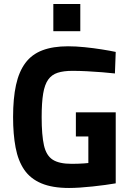

<svg xmlns="http://www.w3.org/2000/svg" viewBox="-20 -922 651 954"><path d="M245 -767V-902H379V-767ZM323 12Q240 12 185.5 -11Q131 -34 100.5 -78.5Q70 -123 57.5 -189Q45 -255 45 -340Q45 -433 59.5 -499.5Q74 -566 106 -609Q138 -652 190.5 -672Q243 -692 318 -692Q357 -692 401 -687.5Q445 -683 486 -676.5Q527 -670 555 -664L551 -557Q525 -560 488 -563Q451 -566 412 -568Q373 -570 340 -570Q296 -570 266.5 -560.5Q237 -551 219.5 -526.5Q202 -502 194.5 -457Q187 -412 187 -340Q187 -250 198.5 -199.5Q210 -149 242 -128.5Q274 -108 336 -108Q351 -108 367 -108.5Q383 -109 396.5 -110Q410 -111 419 -112V-244H357V-364H555V-11Q532 -7 502.5 -3Q473 1 440.5 4.5Q408 8 377.5 10Q347 12 323 12Z"/></svg>

Font: Titillium Web
Style: Bold
Weight: 700
Designer: Mohamed Gaber, Accademia di Belle Arti di Urbino
Foundry: Kief Type Foundry, Accademia di Belle Arti di Urbino
Version: Version 3.000